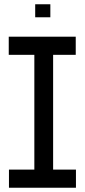

<svg xmlns="http://www.w3.org/2000/svg" viewBox="-20 -880 397 900"><path d="M22 0V-85H141V-623H21V-708H335V-623H229V-85H336V0ZM145 -799V-860H216V-799Z"/></svg>

Font: Foldit Thin
Style: Regular
Weight: 400
Version: Version 1.003